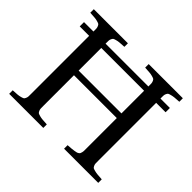

<svg xmlns="http://www.w3.org/2000/svg" viewBox="-156 -901 1110 1110"><g transform="rotate(45 399.0 -346.0)"><path d="M35.2 0V-28.8Q60.5 -30.3 72.8 -31.2Q85 -32.2 97.2 -35.6Q109.4 -39.1 113.3 -41.7Q117.2 -44.4 120.8 -52.7Q124.5 -61 124.8 -68.6Q125 -76.2 125 -92.8V-564H47.9V-599.1H125Q125 -615.7 124.8 -623.3Q124.5 -630.9 120.8 -639.2Q117.2 -647.5 113.3 -650.1Q109.4 -652.8 97.2 -656.2Q85 -659.7 72.8 -660.6Q60.5 -661.6 35.2 -663.1V-691.9H314V-663.1Q288.6 -661.6 276.6 -660.6Q264.6 -659.7 252.2 -656.2Q239.7 -652.8 236.1 -650.1Q232.4 -647.5 228.5 -639.2Q224.6 -630.9 224.4 -623Q224.1 -615.2 224.1 -599.1H574.2Q574.2 -615.2 574 -623Q573.7 -630.9 570.1 -639.2Q566.4 -647.5 562.5 -650.1Q558.6 -652.8 546.1 -656.2Q533.7 -659.7 521.5 -660.6Q509.3 -661.6 483.9 -663.1V-691.9H763.2V-663.1Q737.8 -661.6 725.8 -660.4Q713.9 -659.2 701.4 -656Q689 -652.8 685.1 -650.1Q681.2 -647.5 677.2 -639.2Q673.3 -630.9 673.1 -623Q672.9 -615.2 672.9 -599.1H750V-564H672.9V-92.8Q672.9 -76.7 673.1 -68.8Q673.3 -61 677.2 -52.7Q681.2 -44.4 685.1 -41.7Q689 -39.1 701.4 -35.9Q713.9 -32.7 725.8 -31.5Q737.8 -30.3 763.2 -28.8V0H483.9V-28.8Q502.9 -30.3 513.2 -31Q523.4 -31.7 534.9 -33.7Q546.4 -35.6 551.3 -36.9Q556.2 -38.1 561.8 -42Q567.4 -45.9 568.8 -49.1Q570.3 -52.2 572.3 -59.8Q574.2 -67.4 574.2 -74Q574.2 -80.6 574.2 -92.8V-340.8H224.1V-92.8Q224.1 -76.7 224.4 -68.8Q224.6 -61 228.5 -52.7Q232.4 -44.4 236.1 -41.7Q239.7 -39.1 252.2 -35.6Q264.6 -32.2 276.6 -31.2Q288.6 -30.3 314 -28.8V0ZM224.1 -378.9H574.2V-564H224.1Z"/></g></svg>

Font: Heuristica
Style: Regular
Weight: 400
Version: Version 1.0.2